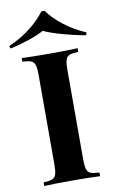

<svg xmlns="http://www.w3.org/2000/svg" viewBox="-124 -993 631 1046"><g transform="rotate(-10 192.0 -470.0)"><path d="M0 0ZM405.3 -784.2 400.4 -769.5Q335.9 -780.8 272.5 -798.6Q209 -816.4 171.4 -834Q140.1 -816.4 87.6 -798.6Q35.2 -780.8 -17.6 -769.5L-22.5 -784.2Q41.5 -811 95.9 -853Q150.4 -895 182.6 -939.9H200.7Q231.4 -895.5 286.1 -853.5Q340.8 -811.5 405.3 -784.2ZM267.1 -602.1V-106Q267.1 -68.4 272.7 -51.3Q278.3 -34.2 293.5 -27.8Q308.6 -21.5 342.3 -20V0Q288.1 -2.9 190.9 -2.9Q84 -2.9 33.2 0V-20Q66.9 -21.5 81.8 -27.8Q96.7 -34.2 102.3 -51.3Q107.9 -68.4 107.9 -106V-602.1Q107.9 -639.6 102.3 -656.7Q96.7 -673.8 81.5 -680.2Q66.4 -686.5 33.2 -688V-708Q84 -705.1 190.9 -705.1Q288.1 -705.1 342.3 -708V-688Q308.6 -686.5 293.5 -680.2Q278.3 -673.8 272.7 -656.7Q267.1 -639.6 267.1 -602.1Z"/></g></svg>

Font: TypoPRO Playfair Display
Style: Bold
Weight: 700
Designer: Claus Eggers Sørensen
Foundry: Claus Eggers Sørensen
Version: Version 1.004;PS 001.004;hotconv 1.0.70;makeotf.lib2.5.58329